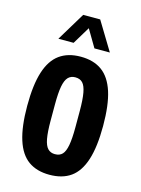

<svg xmlns="http://www.w3.org/2000/svg" viewBox="-113 -789 636 866"><g transform="rotate(15 205.5 -356.0)"><path d="M204.5 12Q145.3 12 106 -15.9Q66.7 -43.9 47.3 -104.9Q27.8 -165.9 27.8 -263.2Q27.8 -361.3 47.3 -422Q66.7 -482.6 106 -510.9Q145.3 -539.2 204.5 -539.2Q264.7 -539.2 303.8 -510.9Q343 -482.6 362.6 -422Q382.1 -361.3 382.1 -263.2Q382.1 -165.9 362.6 -104.9Q343 -43.9 303.8 -15.9Q264.7 12 204.5 12ZM204.5 -84.2Q226.9 -84.2 239.2 -97.4Q251.6 -110.5 257.2 -141.5Q262.9 -172.6 262.9 -225.3V-300.9Q262.9 -354.7 257.2 -385.6Q251.6 -416.5 239.2 -429.7Q226.9 -443 204.5 -443Q184.1 -443 171.3 -429.7Q158.6 -416.5 152.8 -385.6Q147.1 -354.7 147.1 -300.9V-225.3Q147.1 -172.6 152.8 -141.5Q158.6 -110.5 171.3 -97.4Q184.1 -84.2 204.5 -84.2ZM85.3 -591.2 165.7 -724.2H245L325.7 -591.2H253.7L185.1 -707.3H226.6L156.5 -591.2Z"/></g></svg>

Font: Archivo SemiBold ExtraCondensed
Style: Regular
Weight: 600
Width: 2
Version: Version 2.001